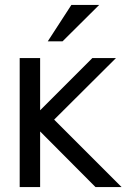

<svg xmlns="http://www.w3.org/2000/svg" viewBox="-20 -760 524 780"><path d="M143 -524V-312L355 -524H451L200 -274L474 0H368L143 -226V0H60V-524ZM270 -740H383L234 -592H174Z"/></svg>

Font: ColatingCofangSans
Style: Regular
Weight: 400
Foundry: GNU
Version: Version 412.227;June 27, 2022;FontCreator 11.0.0.2412 32-bit